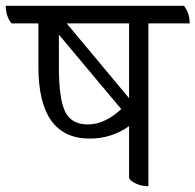

<svg xmlns="http://www.w3.org/2000/svg" viewBox="-50 -625 677 665"><path d="M607 -544H464V20Q439 20 418 9.5Q397 -1 397 -12V-188Q336 -145 261 -145Q83 -145 83 -394V-544H-10Q-30 -568 -30 -605H587Q607 -580 607 -544ZM154 -392Q154 -283 175.5 -238.5Q197 -194 254.5 -194Q312 -194 370 -247L154 -505ZM397 -544H181L397 -285Z"/></svg>

Font: Karma
Style: Regular
Weight: 400
Designer: Joana Correia
Foundry: Indian Type Foundry
Version: Version 1.202;PS 1.0;hotconv 1.0.78;makeotf.lib2.5.61930; tt